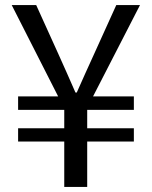

<svg xmlns="http://www.w3.org/2000/svg" viewBox="-20 -733 595 753"><path d="M232 0H322V-178H505V-230H322V-302H505V-355H345L529 -713H436L349 -521C326 -472 305 -423 281 -370H276C253 -423 231 -472 209 -521L122 -713H26L208 -355H51V-302H232V-230H51V-178H232Z"/></svg>

Font: Noto Sans HK
Style: Regular
Weight: 400
Designer: Ryoko NISHIZUKA 西塚涼子 (kana, bopomofo & ideographs); Paul D. Hunt (Latin, Greek & Cyrillic); Sandoll Communications 산돌커뮤니
Foundry: Adobe
Version: Version 2.004;hotconv 1.0.118;makeotfexe 2.5.65603